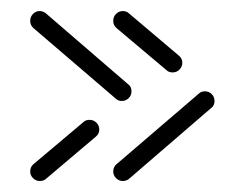

<svg xmlns="http://www.w3.org/2000/svg" viewBox="-20 -435 447 351"><path d="M187 -397Q187 -404.4 192.2 -409.6Q197.4 -414.8 204.4 -414.8Q211.5 -414.8 215.9 -410.4L307 -333.3Q313.3 -328.1 313.3 -320.4Q313.3 -313 308.1 -307.8Q303 -302.6 295.6 -302.6Q288.5 -302.6 284.4 -306.7L193 -383.7Q187 -388.9 187 -397ZM204.4 -104.1Q197.4 -104.1 192.2 -109.3Q187 -114.4 187 -121.5Q187 -129.6 193 -134.8L343.3 -263.7Q347.8 -268.1 354.4 -268.1Q361.9 -268.1 367 -263Q372.2 -257.8 372.2 -250.4Q372.2 -241.9 365.9 -237.4L215.9 -108.1Q211.1 -104.1 204.4 -104.1ZM143.7 -215.9Q151.1 -215.9 156.3 -210.7Q161.5 -205.6 161.5 -198.1Q161.5 -190.4 155.2 -185.2L64.1 -108.1Q60 -104.1 52.6 -104.1Q45.6 -104.1 40.4 -109.3Q35.2 -114.4 35.2 -121.5Q35.2 -129.6 41.1 -134.8L132.6 -211.9Q136.7 -215.9 143.7 -215.9ZM220.4 -268.1Q220.4 -260.7 215.2 -255.6Q210 -250.4 202.6 -250.4Q195.9 -250.4 191.5 -254.8L41.1 -383.7Q35.2 -388.9 35.2 -397Q35.2 -404.4 40.4 -409.6Q45.6 -414.8 52.6 -414.8Q58.9 -414.8 64.1 -410.4L214.1 -281.1Q220.4 -276.7 220.4 -268.1Z"/></svg>

Font: 26F Galaxy Hebrew Light
Style: Regular
Weight: 300
Designer: C₂₉H₂₅N₃O₅
Version: Version 1.000